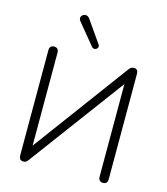

<svg xmlns="http://www.w3.org/2000/svg" viewBox="-135 -1047 1006 1156"><g transform="rotate(15 368.0 -468.5)"><path d="M92 -26V-681Q92 -695 99.5 -703Q107 -711 121 -711Q134 -711 141.5 -703Q149 -695 149 -681V-101L586 -692Q594 -703 601 -707Q608 -711 619 -711Q644 -711 644 -680V-25Q644 6 616 6Q602 6 594.5 -2Q587 -10 587 -25V-602L150 -13Q142 -2 136 2Q130 6 118 6Q106 6 99 -2Q92 -10 92 -26ZM226 -917Q226 -927 234.5 -935Q243 -943 254 -943Q270 -943 280 -928L375 -792Q379 -787 379 -780Q379 -772 372.5 -766Q366 -760 358 -760Q347 -760 340 -769L233 -899Q226 -907 226 -917Z"/></g></svg>

Font: SN Pro Light
Style: Regular
Weight: 300
Designer: Tobias Whetton
Foundry: Supernotes
Version: Version 1.002